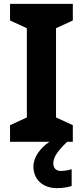

<svg xmlns="http://www.w3.org/2000/svg" viewBox="-20 -827 429 994"><path d="M256 18C256 -16 283 -50 328 -93H357V-179L270 -219V-681L357 -721V-807H32V-721L119 -681V-219L32 -179V-93H236C188 -60 153 -14 153 35C153 101 200 147 275 147C307 147 330 142 351 136V49C338 53 316 58 295 58C272 58 256 45 256 18Z"/></svg>

Font: Noto Sans Kannada UI
Style: Bold
Weight: 700
Designer: Jelle Bosma - Monotype Design Team
Foundry: Monotype Imaging Inc.
Version: Version 2.005